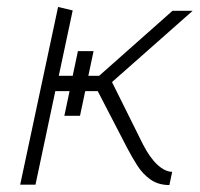

<svg xmlns="http://www.w3.org/2000/svg" viewBox="-20 -531 574 552"><path d="M475 -37Q455 -37 433 -57Q411 -77 391 -116L302 -295L534 -500H476L265 -313H234L249 -384H204L189 -313H149L189 -501L147 -511L38 0H82L139 -269H180L165 -198H210L225 -269H261L347 -103Q359 -80 374.5 -55.5Q390 -31 412.5 -15Q435 1 467 1Z"/></svg>

Font: Advent Pro Light
Style: Italic
Weight: 300
Italic angle: -12°
Version: Version 3.000